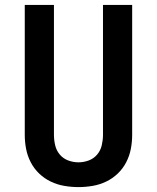

<svg xmlns="http://www.w3.org/2000/svg" viewBox="-20 -755 640 783"><path d="M300 8Q271 8 242 3Q213 -2 187 -14.5Q161 -27 140 -47Q119 -67 105.5 -93Q92 -119 86.5 -147.5Q81 -176 81 -205V-735H200V-205Q200 -184 205 -162.5Q210 -141 224 -124.5Q238 -108 258.5 -100.5Q279 -93 300 -93Q321 -93 341.5 -100.5Q362 -108 376 -124.5Q390 -141 395 -162.5Q400 -184 400 -205V-735H519V-205Q519 -176 513.5 -147.5Q508 -119 494.5 -93Q481 -67 460 -47Q439 -27 413 -14.5Q387 -2 358 3Q329 8 300 8Z"/></svg>

Font: Iosevka Curly Extended
Style: Bold
Weight: 700
Width: 7
Monospace: yes
Designer: Belleve Invis
Foundry: Belleve Invis
Version: Version 11.1.0; ttfautohint (v1.8.3)